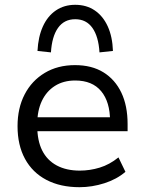

<svg xmlns="http://www.w3.org/2000/svg" viewBox="-20 -770 600 799"><path d="M311 9Q231 9 173 -21.5Q115 -52 84 -109Q53 -166 53 -245Q53 -320 82.5 -377Q112 -434 166 -466.5Q220 -499 292 -499Q362 -499 410.5 -469Q459 -439 485 -384.5Q511 -330 511 -254V-224H117V-282H455L438 -266Q438 -346 401 -390.5Q364 -435 293 -435Q244 -435 208.5 -412.5Q173 -390 154 -349.5Q135 -309 135 -254V-246Q135 -185 155.5 -144Q176 -103 216 -81.5Q256 -60 312 -60Q354 -60 395 -72.5Q436 -85 473 -115L502 -55Q466 -24 414.5 -7.5Q363 9 311 9ZM192 -552 136 -558Q139 -617 158.5 -660Q178 -703 212.5 -726.5Q247 -750 293 -750Q340 -750 374.5 -726.5Q409 -703 428.5 -660Q448 -617 450 -558L394 -552Q390 -618 364.5 -654Q339 -690 293 -690Q247 -690 221.5 -654Q196 -618 192 -552Z"/></svg>

Font: Nunito Sans 10pt
Style: Regular
Weight: 400
Designer: Vernon Adams
Foundry: Vernon Adams
Version: Version 3.101;gftools[0.9.27]